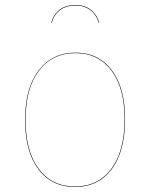

<svg xmlns="http://www.w3.org/2000/svg" viewBox="-20 -737 599 766"><path d="M479 -262Q479 -133 425.5 -62Q372 9 279 9Q186 9 133 -62Q80 -133 80 -258Q80 -386 134.5 -456.5Q189 -527 281 -527Q373 -527 426 -457Q479 -387 479 -262ZM82 -258Q82 -134 134.5 -63.5Q187 7 279 7Q371 7 424 -63.5Q477 -134 477 -262Q477 -386 424.5 -455.5Q372 -525 281 -525Q189 -525 135.5 -455Q82 -385 82 -258ZM376 -646H374Q364 -679 340 -697Q316 -715 280 -715Q244 -715 220 -697Q196 -679 186 -646H184Q193 -678 217 -697.5Q241 -717 280 -717Q319 -717 343 -697.5Q367 -678 376 -646Z"/></svg>

Font: FiraGO Two
Style: Regular
Weight: 100
Designer: bBox Type
Foundry: bBox Type GmbH
Version: Version 1.001